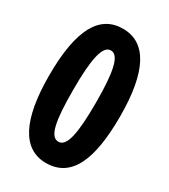

<svg xmlns="http://www.w3.org/2000/svg" viewBox="-182 -813 803 911"><g transform="rotate(30 220.0 -357.5)"><path d="M219 10C359 10 414 -122 414 -357C414 -605 346 -725 219 -725C94 -725 25 -616 25 -357C25 -116 90 10 219 10ZM220 -107C173 -107 158 -186 158 -357C158 -523 175 -607 220 -607C265 -607 282 -525 282 -357C282 -186 265 -107 220 -107Z"/></g></svg>

Font: Noto Sans Gurmukhi UI ExtraCondensed
Style: Bold
Weight: 700
Width: 2
Designer: Jelle Bosma - Monotype Design Team
Foundry: Monotype Imaging Inc.
Version: Version 2.004